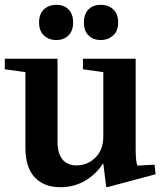

<svg xmlns="http://www.w3.org/2000/svg" viewBox="-22 -771 669 801"><path d="M409 -470 324 -482V-526H544V-148Q544 -93 552 -80L623 -84L627 -44L425 10L421 8L409 -88H407Q379 -44 333 -17Q287 10 230 10Q161 10 122.5 -31.5Q84 -73 84 -155V-470L-2 -482V-526H218V-181Q218 -131 238.5 -106Q259 -81 297 -81Q343 -81 376 -113.5Q409 -146 409 -202ZM141 -677Q141 -713 161.5 -732Q182 -751 213 -751Q244 -751 263.5 -732Q283 -713 283 -677Q283 -642 263.5 -623Q244 -604 213 -604Q182 -604 161.5 -623Q141 -642 141 -677ZM398 -751Q430 -751 450.5 -732Q471 -713 471 -677Q471 -642 450 -623Q429 -604 398 -604Q367 -604 347.5 -623Q328 -642 328 -677Q328 -713 347.5 -732Q367 -751 398 -751Z"/></svg>

Font: Minipax
Style: Bold
Weight: 600
Designer: Raphaël Ronot, Igor Stepanchenko (Cyrillic)
Foundry: steppetype
Version: Version 1.002